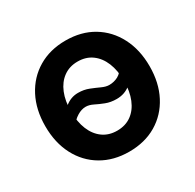

<svg xmlns="http://www.w3.org/2000/svg" viewBox="-125 -669 829 816"><g transform="rotate(-30 289.5 -260.5)"><path d="M289.1 11.7Q212.9 11.7 155 -22.5Q97.2 -56.6 65.2 -117.9Q33.2 -179.2 33.2 -260.3Q33.2 -341.3 65.2 -402.8Q97.2 -464.4 155 -498.8Q212.9 -533.2 289.1 -533.2Q366.2 -533.2 423.6 -498.8Q481 -464.4 512.9 -402.8Q544.9 -341.3 544.9 -260.3Q544.9 -179.2 512.9 -117.9Q481 -56.6 423.6 -22.5Q366.2 11.7 289.1 11.7ZM289.1 -91.3Q330.1 -91.3 359.1 -112.3Q388.2 -133.3 403.8 -171.4Q419.4 -209.5 419.4 -260.3Q419.4 -311.5 403.8 -349.6Q388.2 -387.7 359.1 -408.9Q330.1 -430.2 289.1 -430.2Q249 -430.2 219.7 -408.9Q190.4 -387.7 174.8 -349.6Q159.2 -311.5 159.2 -260.3Q159.2 -209 174.8 -171.1Q190.4 -133.3 219.5 -112.3Q248.5 -91.3 289.1 -91.3ZM137.2 -192.4 97.7 -224.6Q130.9 -266.6 159.7 -290.3Q188.5 -314 224.1 -314Q252.9 -314 276.9 -304.4Q300.8 -294.9 320.8 -285.6Q340.8 -276.4 356.9 -276.4Q380.4 -276.4 400.6 -287.1Q420.9 -297.9 439 -329.6L481.4 -300.8Q450.2 -254.9 421.9 -231.9Q393.6 -209 354.5 -209Q325.2 -209 301.5 -218.3Q277.8 -227.5 258.8 -237.1Q239.7 -246.6 222.7 -246.6Q202.1 -246.6 180.9 -233.6Q159.7 -220.7 137.2 -192.4Z"/></g></svg>

Font: Inter 28pt SemiBold
Style: Regular
Weight: 600
Designer: Rasmus Andersson
Foundry: rsms
Version: Version 4.001;git-66647c0bb